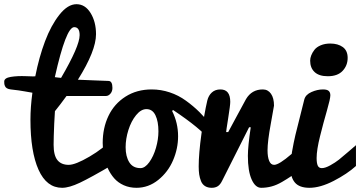

<svg xmlns="http://www.w3.org/2000/svg" viewBox="-67 -895 1716 915"><path d="M468.8 -234.4V-109.4Q364.7 -48.3 313.7 -24.2Q262.7 0 229 0Q155.3 0 116.7 -85.9Q78.1 -171.9 78.1 -324.7Q78.1 -384.3 87.4 -453.1Q76.7 -454.6 50.8 -459.5Q24.9 -464.4 -15.6 -468.8Q-26.9 -470.2 -33.7 -474.1Q-40.5 -478 -43.2 -484.6Q-45.9 -491.2 -46.4 -495.4Q-46.9 -499.5 -46.9 -506.3Q-46.9 -523.4 -15.4 -528.6Q16.1 -533.7 56.6 -532Q97.2 -530.3 101.1 -531.2Q119.1 -622.6 147.7 -698.5Q176.3 -774.4 216.1 -824.7Q255.9 -875 297.4 -875Q338.9 -875 364.7 -833Q390.6 -791 390.6 -731.9Q390.6 -652.8 304.2 -515.1Q314 -514.2 375 -512.2Q436 -510.3 450.2 -509.3Q468.8 -508.8 468.8 -476.1Q468.8 -459.5 459.2 -448.5Q449.7 -437.5 437.5 -437.5H250Q218.3 -394 194.8 -365.2Q193.4 -346.2 191.4 -305.7Q188.5 -238.3 188.5 -205.1Q188.5 -154.3 206.8 -131.8Q225.1 -109.4 260.3 -109.4Q292.5 -109.4 359.6 -148.7Q426.8 -188 468.8 -234.4ZM312.5 -727.5Q312.5 -765.6 286.6 -765.6Q247.6 -765.6 194.3 -527.3Q199.2 -526.4 209.2 -525.4Q219.2 -524.4 224.1 -523.9Q312.5 -675.3 312.5 -727.5Z M757.3 -371.1 753.4 -365.7Q781.7 -309.6 781.7 -245.6Q781.7 -187 757.8 -131.1Q733.9 -75.2 687.3 -37.6Q640.6 0 583.5 0Q550.3 0 522.9 -12.2Q495.6 -24.4 477.3 -45.2Q459 -65.9 446.3 -93.8Q433.6 -121.6 428 -151.6Q422.4 -181.6 422.4 -213.4Q422.4 -285.2 450 -342.8Q477.5 -400.4 531.2 -434.6Q585 -468.8 655.8 -468.8Q700.2 -468.8 741.9 -454.8Q783.7 -440.9 819.3 -415Q855 -389.2 883.5 -360.8Q912.1 -332.5 941.4 -295.9L932.1 -227.1Q890.6 -282.2 757.3 -371.1ZM602.5 -93.8Q624 -93.8 644.3 -121.8Q664.6 -149.9 676.3 -190.4Q688 -231 688 -269Q688 -316.4 673.8 -345.7Q659.7 -375 630.9 -375Q605 -375 581.5 -346.2Q558.1 -317.4 544.9 -275.4Q531.7 -233.4 531.7 -193.4Q531.7 -149.4 549.1 -121.6Q566.4 -93.8 602.5 -93.8Z M879.9 -102.1Q879.9 -162.6 893.1 -257.8Q906.2 -353 920.9 -416Q926.8 -439.9 942.6 -454.3Q958.5 -468.8 983.4 -468.8Q1030.3 -468.8 1030.3 -409.7Q1030.3 -393.6 1020.5 -332Q1010.7 -270.5 1010.7 -265.6H1020.5Q1021 -266.1 1059.3 -337.6Q1097.7 -409.2 1105.5 -422.9Q1132.8 -468.8 1185.5 -468.8Q1210 -468.8 1224.4 -448.2Q1238.8 -427.7 1238.8 -391.6Q1238.8 -387.7 1223.4 -304.7Q1208 -221.7 1208 -178.7Q1208 -147 1215.8 -128.2Q1223.6 -109.4 1239.3 -109.4Q1262.7 -109.4 1321.8 -160.6Q1343.3 -179.7 1376 -212.4L1384.3 -103L1359.9 -84.5Q1332.5 -63.5 1317.6 -53.2Q1302.7 -43 1277.3 -28.1Q1252 -13.2 1227.5 -6.6Q1203.1 0 1177.7 0Q1149.9 0 1132.1 -40Q1114.3 -80.1 1114.3 -152.3Q1114.3 -197.3 1127.9 -288.6H1120.1L992.2 -34.7Q982.9 -15.1 970.9 -7.6Q959 0 941.9 0Q922.9 0 909.9 -8.3Q897 -16.6 890.9 -32Q884.8 -47.4 882.3 -63.7Q879.9 -80.1 879.9 -102.1Z M1629.4 -203.1V-104Q1587.9 -66.4 1523.7 -33.2Q1459.5 0 1407.7 0Q1359.4 0 1338.1 -25.4Q1316.9 -50.8 1316.9 -98.1Q1316.9 -127 1324.7 -171.9Q1332.5 -216.8 1340.8 -251.7Q1349.1 -286.6 1363.8 -343.5Q1378.4 -400.4 1383.3 -421.4Q1389.6 -444.3 1417.5 -456.5Q1445.3 -468.8 1472.2 -468.8Q1491.7 -468.8 1499.5 -461.7Q1507.3 -454.6 1507.3 -440.9Q1507.3 -424.3 1491 -367.9Q1474.6 -311.5 1458.3 -246.1Q1441.9 -180.7 1441.9 -141.6Q1441.9 -117.7 1447.3 -105.7Q1452.6 -93.8 1466.8 -93.8Q1482.9 -93.8 1507.1 -107.2Q1531.2 -120.6 1548.1 -134Q1564.9 -147.5 1593.8 -172.4Q1622.6 -197.3 1629.4 -203.1ZM1411.1 -606Q1411.1 -618.2 1416.3 -631.3Q1421.4 -644.5 1431.6 -657.7Q1441.9 -670.9 1461.7 -679.2Q1481.4 -687.5 1506.8 -687.5Q1543.5 -687.5 1566.7 -670.7Q1589.8 -653.8 1589.8 -619.1Q1589.8 -583 1565.9 -557.4Q1542 -531.7 1495.1 -531.7Q1453.6 -531.7 1432.4 -551.5Q1411.1 -571.3 1411.1 -606Z"/></svg>

Font: iCiel Pacifico
Style: Regular
Weight: 400
Designer: Vernon Adams
Foundry: Vernon Adams
Version: Version 1.00 September 26, 2014, initial release